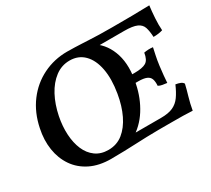

<svg xmlns="http://www.w3.org/2000/svg" viewBox="-133 -917 1273 1159"><g transform="rotate(-30 503.0 -338.0)"><path d="M437 -685Q538 -685 605 -638.5Q672 -592 698 -507.5Q724 -423 699 -308Q681 -219 635.5 -147Q590 -75 517.5 -33Q445 9 345 9Q261 9 200.5 -21Q140 -51 104 -103.5Q68 -156 57.5 -224Q47 -292 63 -367Q83 -465 136.5 -536.5Q190 -608 268 -646.5Q346 -685 437 -685ZM422 -631Q366 -631 321 -597Q276 -563 245 -505Q214 -447 199 -373Q186 -308 189.5 -249Q193 -190 212.5 -144.5Q232 -99 268.5 -72.5Q305 -46 357 -46Q416 -46 459 -80.5Q502 -115 531 -175Q560 -235 573 -313Q589 -408 575.5 -479.5Q562 -551 522.5 -591Q483 -631 422 -631ZM904 -187Q923 -184 936.5 -178.5Q950 -173 956 -162Q948 -127 935.5 -85Q923 -43 915 3Q886 1 849.5 0.5Q813 0 770.5 0Q728 0 679 0Q634 0 595.5 1.5Q557 3 518 4.5Q479 6 436.5 7.5Q394 9 340 9L495 -55H727Q780 -55 811.5 -69.5Q843 -84 864 -113.5Q885 -143 904 -187ZM899 -449Q894 -425 888 -397.5Q882 -370 877 -332Q872 -295 870 -269.5Q868 -244 866 -219Q849 -221 834 -223.5Q819 -226 807 -233Q809 -262 802.5 -280Q796 -298 776 -306.5Q756 -315 719 -315H662L672 -370H725Q781 -370 805.5 -385Q830 -400 837 -447Q853 -450 868 -450.5Q883 -451 899 -449ZM434 -685Q464 -685 489 -684Q514 -683 538.5 -682Q563 -681 591 -679.5Q619 -678 656 -677Q693 -676 744 -676Q815 -676 882.5 -676.5Q950 -677 1006 -679Q1001 -641 998 -594.5Q995 -548 998 -510Q970 -501 933 -501Q931 -542 922.5 -568.5Q914 -595 885.5 -608Q857 -621 797 -621H584Z"/></g></svg>

Font: Vollkorn SemiBold
Style: Italic
Weight: 600
Italic angle: -11°
Designer: Friedrich Althausen
Foundry: Friedrich Althausen
Version: Version 5.000